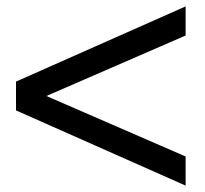

<svg xmlns="http://www.w3.org/2000/svg" viewBox="-20 -580 640 600"><path d="M30 -235V-325L560 -560V-469L125 -280L560 -91V0Z"/></svg>

Font: Tektur
Style: Regular
Weight: 400
Designer: Adam Jagosz
Foundry: Adam Jagosz
Version: Version 1.005;gftools[0.9.30]